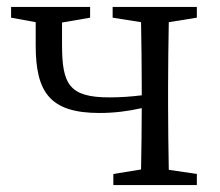

<svg xmlns="http://www.w3.org/2000/svg" viewBox="-20 -534 636 554"><path d="M548 -483V-514H305V-483L387 -470C388 -415 389 -339 389 -286V-259C357 -255 325 -253 296 -253C180 -253 159 -290 159 -405C159 -426 159 -448 159 -469L240 -483V-514H12V-483L83 -470V-403C83 -268 124 -208 267 -208C309 -208 349 -213 389 -222C389 -169 388 -97 387 -45L307 -32V0H548V-32L467 -44C466 -100 465 -176 465 -228V-286C465 -338 466 -415 467 -470Z"/></svg>

Font: Source Han Serif K
Style: Regular
Weight: 400
Designer: Ryoko NISHIZUKA 西塚涼子 (kana & ideographs); Frank Grießhammer (Latin, Greek & Cyrillic); Wenlong ZHANG 张文龙 (bopomofo); San
Foundry: Adobe Systems Incorporated
Version: Version 1.001;PS 1.001;hotconv 16.6.54;makeotf.lib2.5.65590